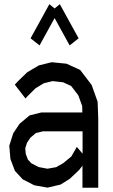

<svg xmlns="http://www.w3.org/2000/svg" viewBox="-20 -897 528 898"><path d="M436.5 -421.4 439.5 -343.8V-19H365.7V-122.1L350.6 -102.5L306.2 -60.5L263.2 -33.7L202.1 -19.5L140.6 -30.3L86.4 -58.1L49.8 -97.7L28.8 -153.3L23.4 -215.3L42 -273.9L71.8 -318.4L118.7 -357.4L173.8 -371.1H365.2L364.3 -401.4L346.2 -451.2L312.5 -495.1L274.9 -512.2L226.1 -517.6L185.5 -507.8L147 -484.9L109.9 -448.2L99.1 -436.5L49.3 -501L62.5 -515.6L107.4 -559.1L162.1 -591.3L221.7 -606L291 -599.1L355 -569.8L408.7 -499.5ZM339.4 -210 366.2 -178.2V-282.7H180.7L147.9 -274.9L122.6 -253.4L106.4 -229.5L98.1 -203.6L100.6 -176.8L110.4 -150.9L126.5 -133.3L160.6 -115.7L202.1 -107.9L242.7 -115.2L275.4 -133.8L313.5 -165ZM347.7 -717.8 305.7 -684.6 235.4 -812.5 165 -684.6 123 -717.8 210.9 -877.4 235.4 -857.4 259.8 -877.4Z"/></svg>

Font: Gap Sans
Style: Regular
Weight: 400
Designer: Alexandre Liziard and Étienne Ozeray
Foundry: Interstices.io
Version: Version 1.6.1 - December 3. 2014